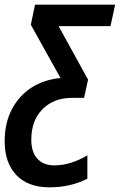

<svg xmlns="http://www.w3.org/2000/svg" viewBox="-47 -562 513 822"><path d="M165 240Q73 240 23 187.5Q-27 135 -27 43Q-27 -34 3 -92.5Q33 -151 86.5 -186Q140 -221 212 -228L85 -456L103 -542H446L426 -450H204L330 -221L313 -143H261Q183 -143 135 -94.5Q87 -46 87 36Q87 90 113.5 118Q140 146 184 146Q222 146 258 134.5Q294 123 327 103V203Q255 240 165 240Z"/></svg>

Font: Noto Sans Condensed SemiBold
Style: Italic
Weight: 600
Width: 3
Italic angle: -12°
Designer: Monotype Design Team
Foundry: Monotype Imaging Inc.
Version: Version 2.013; ttfautohint (v1.8.4.7-5d5b)